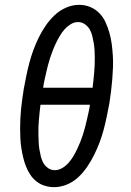

<svg xmlns="http://www.w3.org/2000/svg" viewBox="-20 -764 540 792"><path d="M203 8Q183 8 164 2Q145 -4 130 -16Q115 -28 104.5 -44Q94 -60 87 -78Q80 -96 75.5 -115Q71 -134 68 -153.5Q65 -173 64 -193Q63 -213 63 -233.5Q63 -254 64 -274.5Q65 -295 67 -315.5Q69 -336 72 -356.5Q75 -377 78 -397Q83 -424 88.5 -451Q94 -478 101 -504.5Q108 -531 117.5 -557Q127 -583 139.5 -608.5Q152 -634 168 -657.5Q184 -681 205 -701Q226 -721 252.5 -732.5Q279 -744 306 -744Q331 -744 352.5 -735Q374 -726 390 -709.5Q406 -693 415.5 -672Q425 -651 431.5 -628Q438 -605 441 -581.5Q444 -558 445.5 -534Q447 -510 446 -485Q445 -460 443 -435.5Q441 -411 438 -386.5Q435 -362 431 -337Q426 -311 420.5 -284Q415 -257 408 -230.5Q401 -204 391.5 -178.5Q382 -153 369.5 -127.5Q357 -102 341 -78Q325 -54 304 -34Q283 -14 256.5 -3Q230 8 203 8ZM158 -402H362Q364 -418 365.5 -433.5Q367 -449 368.5 -464.5Q370 -480 370.5 -495.5Q371 -511 371 -526.5Q371 -542 370 -557.5Q369 -573 366.5 -587.5Q364 -602 360.5 -616.5Q357 -631 349.5 -643.5Q342 -656 329.5 -664.5Q317 -673 302 -673Q286 -673 271.5 -664Q257 -655 246 -642.5Q235 -630 226.5 -615.5Q218 -601 211 -586.5Q204 -572 198 -556.5Q192 -541 187 -526Q182 -511 178 -495.5Q174 -480 170.5 -464.5Q167 -449 163.5 -433.5Q160 -418 158 -402ZM206 -62Q222 -62 237 -71Q252 -80 263 -92.5Q274 -105 282.5 -119.5Q291 -134 298 -148.5Q305 -163 311 -178Q317 -193 322 -208.5Q327 -224 331 -239.5Q335 -255 338.5 -270.5Q342 -286 345.5 -301.5Q349 -317 351 -332H147Q145 -317 143.5 -301.5Q142 -286 140.5 -270.5Q139 -255 138.5 -239.5Q138 -224 138.5 -208.5Q139 -193 139.5 -178Q140 -163 142.5 -148Q145 -133 148.5 -118.5Q152 -104 159 -91.5Q166 -79 178.5 -70.5Q191 -62 206 -62Z"/></svg>

Font: Iosevka Slab
Style: Italic
Weight: 400
Italic angle: -9°
Monospace: yes
Designer: Belleve Invis
Foundry: Belleve Invis
Version: Version 11.1.0; ttfautohint (v1.8.3)